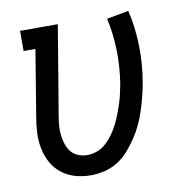

<svg xmlns="http://www.w3.org/2000/svg" viewBox="-65 -586 631 656"><g transform="rotate(-10 250.0 -257.5)"><path d="M198 8Q170 8 144.5 0.5Q119 -7 98.5 -23Q78 -39 65.5 -61.5Q53 -84 47.5 -110Q42 -136 43 -164Q44 -192 49 -219L87 -450H46V-520H177L125 -208Q122 -191 121 -175Q120 -159 122 -143Q124 -127 129 -112Q134 -97 143.5 -85.5Q153 -74 168 -68Q183 -62 199 -62Q216 -62 233.5 -68.5Q251 -75 265 -88Q279 -101 289.5 -116Q300 -131 308.5 -147.5Q317 -164 323.5 -181Q330 -198 335.5 -215Q341 -232 345 -249.5Q349 -267 352 -284Q361 -342 359.5 -399Q358 -456 346 -509L422 -523Q436 -464 437.5 -400.5Q439 -337 428 -273Q424 -250 418 -226.5Q412 -203 404.5 -179.5Q397 -156 386.5 -133.5Q376 -111 362 -90Q348 -69 331 -49.5Q314 -30 292 -16.5Q270 -3 246 2.5Q222 8 198 8Z"/></g></svg>

Font: Iosevka Curly Slab
Style: Italic
Weight: 400
Italic angle: -9°
Monospace: yes
Designer: Belleve Invis
Foundry: Belleve Invis
Version: Version 22.1.2; ttfautohint (v1.8.4)